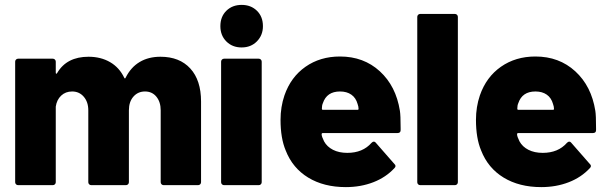

<svg xmlns="http://www.w3.org/2000/svg" viewBox="-20 -757 2483 785"><path d="M42 -12V-505Q42 -510 45.5 -513.5Q49 -517 54 -517H196Q201 -517 204.5 -513.5Q208 -510 208 -505V-460Q208 -456 210 -455.5Q212 -455 214 -459Q253 -525 342 -525Q392 -525 430 -503Q468 -481 488 -439Q491 -433 494 -440Q515 -482 551 -503.5Q587 -525 636 -525Q714 -525 758 -477Q802 -429 802 -342V-12Q802 -7 798.5 -3.5Q795 0 790 0H649Q644 0 640.5 -3.5Q637 -7 637 -12V-306Q637 -340 619.5 -361.5Q602 -383 573 -383Q544 -383 525.5 -362Q507 -341 507 -306V-12Q507 -7 503.5 -3.5Q500 0 495 0H353Q348 0 344.5 -3.5Q341 -7 341 -12V-306Q341 -340 322.5 -361.5Q304 -383 275 -383Q248 -383 230 -366Q212 -349 208 -321V-12Q208 -7 204.5 -3.5Q201 0 196 0H54Q49 0 45.5 -3.5Q42 -7 42 -12Z M884 -12V-505Q884 -510 887.5 -513.5Q891 -517 896 -517H1038Q1043 -517 1046.5 -513.5Q1050 -510 1050 -505V-12Q1050 -7 1046.5 -3.5Q1043 0 1038 0H896Q891 0 887.5 -3.5Q884 -7 884 -12ZM968 -737Q1006 -737 1030.5 -713Q1055 -689 1055 -650Q1055 -613 1030.5 -588Q1006 -563 968 -563Q930 -563 905.5 -587.5Q881 -612 881 -650Q881 -689 905.5 -713Q930 -737 968 -737Z M1148 -142Q1127 -192 1127 -267Q1127 -320 1143 -367Q1169 -442 1229 -484Q1289 -526 1370 -526Q1467 -526 1533 -465.5Q1599 -405 1615 -304Q1618 -286 1618 -233V-225Q1618 -213 1605 -213H1300Q1295 -213 1295 -208Q1295 -199 1305 -179Q1317 -157 1341.5 -144.5Q1366 -132 1400 -132Q1463 -132 1499 -173Q1504 -178 1508 -178Q1513 -178 1516 -174L1593 -86Q1597 -83 1597 -78Q1597 -74 1593 -70Q1558 -32 1506.5 -12Q1455 8 1394 8Q1304 8 1240 -31Q1176 -70 1148 -142ZM1300 -308H1442Q1446 -308 1446 -312Q1446 -321 1442 -332Q1435 -357 1416.5 -370Q1398 -383 1370 -383Q1316 -383 1300 -335Q1296 -326 1296 -313Q1296 -308 1300 -308Z M1686 -12V-688Q1686 -693 1689.5 -696.5Q1693 -700 1698 -700H1840Q1845 -700 1848.5 -696.5Q1852 -693 1852 -688V-12Q1852 -7 1848.5 -3.5Q1845 0 1840 0H1698Q1693 0 1689.5 -3.5Q1686 -7 1686 -12Z M1947 -142Q1926 -192 1926 -267Q1926 -320 1942 -367Q1968 -442 2028 -484Q2088 -526 2169 -526Q2266 -526 2332 -465.5Q2398 -405 2414 -304Q2417 -286 2417 -233V-225Q2417 -213 2404 -213H2099Q2094 -213 2094 -208Q2094 -199 2104 -179Q2116 -157 2140.5 -144.5Q2165 -132 2199 -132Q2262 -132 2298 -173Q2303 -178 2307 -178Q2312 -178 2315 -174L2392 -86Q2396 -83 2396 -78Q2396 -74 2392 -70Q2357 -32 2305.5 -12Q2254 8 2193 8Q2103 8 2039 -31Q1975 -70 1947 -142ZM2099 -308H2241Q2245 -308 2245 -312Q2245 -321 2241 -332Q2234 -357 2215.5 -370Q2197 -383 2169 -383Q2115 -383 2099 -335Q2095 -326 2095 -313Q2095 -308 2099 -308Z"/></svg>

Font: Barlow GEO ExtraBold
Style: Regular
Weight: 800
Designer: Jeremy Tribby
Foundry: Tribby Type
Version: Version 1.408